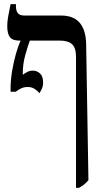

<svg xmlns="http://www.w3.org/2000/svg" viewBox="-20 -667 491 927"><path d="M171 -217Q160 -230 146 -238.5Q132 -247 114 -247Q97 -247 83.5 -241Q70 -235 56 -224H31V-236Q31 -280 38.5 -324.5Q46 -369 57 -407.5Q68 -446 79 -469V-471H73Q41 -471 28 -487.5Q15 -504 15 -541Q15 -563 19.5 -587.5Q24 -612 31 -647H57V-637Q57 -615 66 -603.5Q75 -592 97 -592H275Q394 -592 396 -452L407 203Q396 216 385 224.5Q374 233 361 240H347V-392Q347 -436 328 -453.5Q309 -471 269 -471H124Q115 -447 102.5 -403Q90 -359 90 -312V-306Q99 -313 111.5 -319.5Q124 -326 138 -326Q158 -326 173 -312.5Q188 -299 188 -269Q188 -250 181.5 -237.5Q175 -225 171 -217Z"/></svg>

Font: Noto Serif Hebrew Condensed SemiBold
Style: Regular
Weight: 600
Width: 3
Designer: Monotype Design Team
Foundry: Monotype Imaging Inc.
Version: Version 2.004; ttfautohint (v1.8.4.7-5d5b)